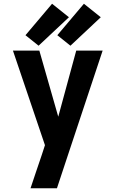

<svg xmlns="http://www.w3.org/2000/svg" viewBox="-20 -1005 616 1025"><path d="M143 0H284L331 -142L528 -735H387L291 -382L190 -735H49L220 -230L203 -178Q188 -134 173 -89.5Q158 -45 143 0ZM356 -761 518 -913 428 -985 286 -817ZM186 -761 348 -913 258 -985 116 -817Z"/></svg>

Font: Iosevka Sparkle Extrabold
Style: Regular
Weight: 800
Designer: Belleve Invis
Foundry: Belleve Invis
Version: Version 4.5.0; ttfautohint (v1.8.3)